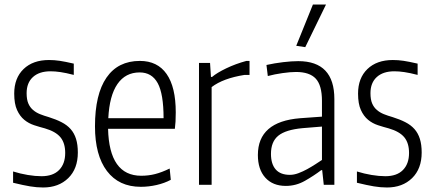

<svg xmlns="http://www.w3.org/2000/svg" viewBox="-20 -819 1924 851"><path d="M171 12Q143 12 113 7Q83 2 38 -9V-59Q70 -49 103 -43.5Q136 -38 164 -38Q215 -38 242 -65.5Q269 -93 269 -141Q269 -185 248 -210.5Q227 -236 179 -250Q156 -256 131.5 -264Q107 -272 87.5 -288Q68 -304 55.5 -331.5Q43 -359 43 -404Q43 -473 84.5 -513Q126 -553 197 -553Q221 -553 244.5 -549.5Q268 -546 307 -537V-487Q272 -496 248 -499.5Q224 -503 204 -503Q154 -503 126 -477.5Q98 -452 98 -406Q98 -378 105.5 -360.5Q113 -343 126.5 -331.5Q140 -320 157.5 -313Q175 -306 196 -300Q228 -290 252.5 -277.5Q277 -265 293 -247Q309 -229 317 -203.5Q325 -178 325 -143Q325 -71 282.5 -29.5Q240 12 171 12Z M604 9Q507 9 454 -61Q401 -131 401 -259Q401 -401 452 -475Q503 -549 600 -549Q678 -549 718.5 -491Q759 -433 759 -321Q759 -296 758 -280.5Q757 -265 755 -248H459Q464 -40 606 -40Q638 -40 667.5 -47.5Q697 -55 732 -72L737 -22Q709 -7 674 1Q639 9 604 9ZM599 -498Q536 -498 500.5 -446.5Q465 -395 460 -295H705Q705 -403 679 -450.5Q653 -498 599 -498Z M862 -540H911L915 -478H920Q941 -496 982.5 -516Q1024 -536 1072 -549H1086V-487H1064Q969 -472 918 -433V0H862Z M1247 5Q1189 5 1156 -31.5Q1123 -68 1123 -132Q1123 -280 1310 -295L1407 -302V-372Q1407 -441 1379.5 -470.5Q1352 -500 1292 -500Q1267 -500 1232 -495Q1197 -490 1167 -482L1161 -531Q1197 -539 1235 -543.5Q1273 -548 1302 -548Q1462 -548 1462 -380V0H1415L1408 -65H1404Q1371 -40 1331.5 -17.5Q1292 5 1247 5ZM1265 -44Q1283 -44 1303 -51.5Q1323 -59 1342 -69.5Q1361 -80 1378 -91Q1395 -102 1407 -110V-258L1321 -251Q1246 -244 1213.5 -217.5Q1181 -191 1181 -137Q1181 -92 1202 -68Q1223 -44 1265 -44ZM1293 -616 1367 -799H1425L1333 -610Z M1695 12Q1667 12 1637 7Q1607 2 1562 -9V-59Q1594 -49 1627 -43.5Q1660 -38 1688 -38Q1739 -38 1766 -65.5Q1793 -93 1793 -141Q1793 -185 1772 -210.5Q1751 -236 1703 -250Q1680 -256 1655.5 -264Q1631 -272 1611.5 -288Q1592 -304 1579.5 -331.5Q1567 -359 1567 -404Q1567 -473 1608.5 -513Q1650 -553 1721 -553Q1745 -553 1768.5 -549.5Q1792 -546 1831 -537V-487Q1796 -496 1772 -499.5Q1748 -503 1728 -503Q1678 -503 1650 -477.5Q1622 -452 1622 -406Q1622 -378 1629.5 -360.5Q1637 -343 1650.5 -331.5Q1664 -320 1681.5 -313Q1699 -306 1720 -300Q1752 -290 1776.5 -277.5Q1801 -265 1817 -247Q1833 -229 1841 -203.5Q1849 -178 1849 -143Q1849 -71 1806.5 -29.5Q1764 12 1695 12Z"/></svg>

Font: Encode Sans Compressed
Style: Light
Weight: 300
Designer: Pablo Impallari, Andres Torresi
Foundry: Pablo Impallari, Andres Torresi
Version: Version 1.000; ttfautohint (v1.00) -l 8 -r 50 -G 200 -x 14 -